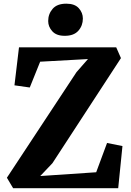

<svg xmlns="http://www.w3.org/2000/svg" viewBox="-20 -996 694 1016"><path d="M49.5 0 16.5 -55.5 385 -614.5 445.5 -683.5 192.5 -669.5 137.5 -533 56.5 -544.5 80.5 -745.5H595L620 -688.5L257.5 -132.5L193 -64.5L489 -84.5L546.5 -239.5L628 -223L605.5 0ZM322 -806.5Q278.5 -806.5 256.8 -830.5Q235 -854.5 235 -884.5Q235 -922 258.5 -949.2Q282 -976.5 330.5 -976.5H331.5Q375.5 -976.5 397 -952.5Q418.5 -928.5 418.5 -898Q418.5 -860.5 394.8 -833.5Q371 -806.5 323 -806.5Z"/></svg>

Font: Merriweather ExtraBold
Style: Regular
Weight: 800
Version: Version 2.100